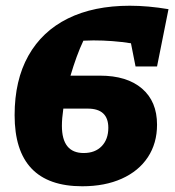

<svg xmlns="http://www.w3.org/2000/svg" viewBox="-20 -638 610 670"><path d="M267 12Q31 12 31 -236Q31 -358 79 -443.5Q127 -529 217 -573.5Q307 -618 433 -618Q465 -618 498.5 -615Q532 -612 568 -606L528 -406H453L437 -487Q373 -497 306 -497Q289 -497 271 -496Q259 -471 247.5 -439.5Q236 -408 226 -374H329Q423 -374 475.5 -329Q528 -284 528 -203Q528 -138 496 -89.5Q464 -41 405 -14.5Q346 12 267 12ZM196 -199Q196 -104 272 -104Q312 -104 335 -128Q358 -152 358 -192Q358 -259 286 -259H201Q196 -224 196 -199Z"/></svg>

Font: Piazzolla SC ExtraBold
Style: Italic
Weight: 800
Italic angle: -11.3°
Designer: Juan Pablo del Peral
Foundry: Huerta Tipografica
Version: Version 1.330